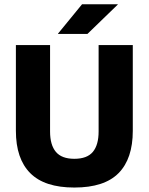

<svg xmlns="http://www.w3.org/2000/svg" viewBox="-20 -846 683 882"><path d="M321.5 15.5Q184.5 15.5 118.8 -50.8Q53 -117 53 -245V-639H210V-242Q210 -180 236.8 -148.2Q263.5 -116.5 321.5 -116.5Q380 -116.5 406.5 -148.2Q433 -180 433 -242V-639H590V-245Q590 -117 524.8 -50.8Q459.5 15.5 321.5 15.5ZM246.5 -691.5 357 -826.5H521V-825L381.5 -690H246.5Z"/></svg>

Font: Anek Malayalam
Style: Bold
Weight: 700
Version: Version 1.003